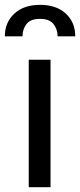

<svg xmlns="http://www.w3.org/2000/svg" viewBox="-43 -776 332 796"><path d="M166.5 -528.3V0H76.2V-528.3ZM269 -625.5H195.8Q195.8 -654.3 179 -676Q162.1 -697.8 123 -697.8Q83 -697.8 66.7 -676Q50.3 -654.3 50.3 -625.5H-22.9Q-22.9 -683.1 16.4 -719.5Q55.7 -755.9 123 -755.9Q190.9 -755.9 230 -719.5Q269 -683.1 269 -625.5Z"/></svg>

Font: Roboto21382017
Style: Regular
Weight: 400
Designer: Christian Robertson
Foundry: Google
Version: Version 2.138; 2017